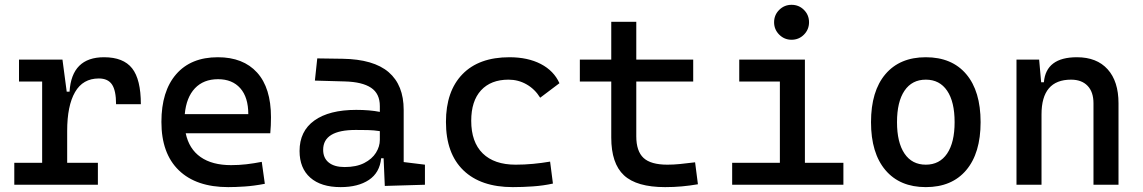

<svg xmlns="http://www.w3.org/2000/svg" viewBox="-20 -764 4728 794"><path d="M257.8 -222.7V-90.8H384.8V0H39.1V-90.8H154.3V-426.8H58.6V-517.6H238.3L255.9 -384.8H267.6Q276.4 -527.3 410.2 -527.3Q490.2 -527.3 526.4 -481.4Q562.5 -435.5 562.5 -333H460Q460 -389.6 443.1 -414.6Q426.3 -439.5 388.7 -439.5Q322.8 -439.5 290.3 -383.1Q257.8 -326.7 257.8 -222.7Z M923.8 9.8Q791.5 9.8 719.5 -59.8Q647.5 -129.4 647.5 -259.8Q647.5 -386.7 708.5 -457Q769.5 -527.3 880.9 -527.3Q985.8 -527.3 1043.2 -463.9Q1100.6 -400.4 1100.6 -279.3Q1100.6 -243.7 1097.7 -212.9H748Q761.7 -147.9 809.6 -114.5Q857.4 -81.1 935.5 -81.1Q967.8 -81.1 999 -84.7Q1030.3 -88.4 1062.5 -94.7L1075.2 -3.9Q1029.3 4.9 991.2 7.3Q953.1 9.8 923.8 9.8ZM744.1 -292H1006.8Q1006.8 -361.8 973.6 -399.2Q940.4 -436.5 881.8 -436.5Q821.8 -436.5 786.1 -398.9Q750.5 -361.3 744.1 -292Z M1571.3 4.9 1566.4 -109.4H1556.2Q1550.3 -49.8 1505.6 -20Q1460.9 9.8 1388.7 9.8Q1307.6 9.8 1263.2 -29.3Q1218.8 -68.4 1218.8 -139.6Q1218.8 -221.7 1280 -265.6Q1341.3 -309.6 1453.1 -309.6Q1508.8 -309.6 1550.8 -301.3V-325.2Q1550.8 -377 1514.4 -401.1Q1478 -425.3 1406.2 -427.2L1282.2 -430.7L1292 -522.5L1396.5 -521Q1524.9 -519 1587.2 -465.6Q1649.4 -412.1 1649.4 -309.6V-93.8L1737.3 -83V0ZM1550.8 -221.7Q1525.9 -225.6 1501.2 -226.1Q1476.6 -226.6 1451.2 -226.6Q1316.4 -226.6 1316.4 -144.5Q1316.4 -110.4 1339.6 -91.8Q1362.8 -73.2 1405.3 -73.2Q1453.6 -73.2 1486.1 -89.8Q1518.6 -106.4 1534.7 -132.3Q1550.8 -158.2 1550.8 -185.5Z M2100.6 9.8Q1968.3 9.8 1896.2 -59.8Q1824.2 -129.4 1824.2 -259.8Q1824.2 -386.7 1892.3 -457Q1960.4 -527.3 2086.9 -527.3Q2162.6 -527.3 2216.6 -499.3Q2270.5 -471.2 2293.5 -419.9L2213.9 -359.9Q2191.9 -395.5 2157.7 -415Q2123.5 -434.6 2083 -434.6Q2009.8 -434.6 1969.2 -390.4Q1928.7 -346.2 1928.7 -264.6Q1928.7 -176.3 1976.3 -129.6Q2023.9 -83 2112.3 -83Q2148.4 -83 2184.6 -86.4Q2220.7 -89.8 2254.9 -95.7L2266.6 -4.9Q2226.6 3.9 2183.8 6.8Q2141.1 9.8 2100.6 9.8Z M2730.5 9.8Q2612.8 9.8 2560.3 -39.1Q2507.8 -87.9 2507.8 -195.3V-426.8H2377.9V-517.6H2507.8V-673.8H2611.3V-517.6H2846.7V-426.8H2611.3V-200.2Q2611.3 -138.7 2641.4 -110.8Q2671.4 -83 2740.2 -83Q2764.6 -83 2792 -85.7Q2819.3 -88.4 2854.5 -92.8L2866.2 -2Q2832 3.9 2799.6 6.8Q2767.1 9.8 2730.5 9.8Z M3007.8 0V-90.8H3205.1V-426.8H3037.1V-517.6H3308.6V-90.8H3467.8V0ZM3253.4 -599.6Q3223.6 -599.6 3202.4 -620.8Q3181.2 -642.1 3181.2 -671.9Q3181.2 -702.1 3202.4 -723.1Q3223.6 -744.1 3253.4 -744.1Q3283.7 -744.1 3304.7 -723.1Q3325.7 -702.1 3325.7 -671.9Q3325.7 -642.1 3304.7 -620.8Q3283.7 -599.6 3253.4 -599.6Z M3808.6 9.8Q3701.2 9.8 3641.6 -60.5Q3582 -130.9 3582 -258.8Q3582 -387.2 3641.6 -457.3Q3701.2 -527.3 3808.6 -527.3Q3916.5 -527.3 3975.8 -457.3Q4035.2 -387.2 4035.2 -258.8Q4035.2 -130.9 3975.8 -60.5Q3916.5 9.8 3808.6 9.8ZM3808.6 -83Q3865.7 -83 3896.7 -128.9Q3927.7 -174.8 3927.7 -258.8Q3927.7 -343.3 3896.7 -388.9Q3865.7 -434.6 3808.6 -434.6Q3751.5 -434.6 3720.5 -388.9Q3689.5 -343.3 3689.5 -258.8Q3689.5 -174.8 3720.5 -128.9Q3751.5 -83 3808.6 -83Z M4502 0V-336.9Q4502 -383.8 4477.5 -409.2Q4453.1 -434.6 4409.2 -434.6Q4287.1 -434.6 4287.1 -291V0H4183.6V-517.6H4277.3L4285.6 -423.8H4296.9Q4305.7 -527.3 4433.6 -527.3Q4515.6 -527.3 4560.5 -477.5Q4605.5 -427.7 4605.5 -336.9V0Z"/></svg>

Font: CaskaydiaCove NFP
Style: Regular
Weight: 400
Designer: Aaron Bell
Foundry: Saja Typeworks
Version: Version 2111.001; VTT 6.35;Nerd Fonts 3.1.1